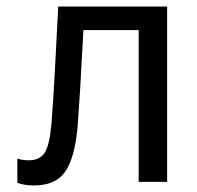

<svg xmlns="http://www.w3.org/2000/svg" viewBox="-20 -556 603 587"><path d="M84 11Q55 11 33 3V-71Q43 -68 51 -67Q59 -66 68 -66Q101 -66 116 -88Q131 -110 137 -174Q141 -224 144 -272Q147 -320 150 -382Q153 -444 158 -536H491V0H404V-464H235Q231 -398 228.5 -347Q226 -296 223 -252.5Q220 -209 217 -166Q208 -71 178.5 -30Q149 11 84 11Z"/></svg>

Font: Noto Sans Mono SemiCondensed
Style: Regular
Weight: 400
Width: 4
Designer: Monotype Design Team
Foundry: Monotype Imaging Inc.
Version: Version 2.014